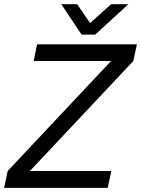

<svg xmlns="http://www.w3.org/2000/svg" viewBox="-37 -903 678 923"><path d="M604 -609.9 106.9 -81.1H498L481 0H-17.1L0 -81.1L497.1 -609.9H125L141.1 -689.9H621.1ZM257.8 -882.8H334L396 -792L497.1 -882.8H580.1L420.9 -736.8H355Z"/></svg>

Font: D-DIN Exp
Style: DINExp-Italic
Weight: 400
Width: 7
Italic angle: -12°
Designer: Charles Nix
Foundry: Datto Inc.
Version: Version 1.00